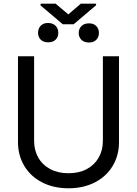

<svg xmlns="http://www.w3.org/2000/svg" viewBox="-20 -1014 747 1047"><path d="M628.9 -707V-239.3Q628.9 -167 594.7 -109.6Q560.5 -52.2 498 -19.8Q435.5 12.7 353.5 12.7Q271.5 12.7 209 -19.8Q146.5 -52.2 112.3 -109.6Q78.1 -167 78.1 -239.3V-707H166V-246.1Q166 -194.8 188.7 -154.8Q211.4 -114.7 253.9 -92Q296.4 -69.3 353.5 -69.3Q411.1 -69.3 453.4 -92Q495.6 -114.7 518.3 -154.8Q541 -194.8 541 -246.1V-707ZM241.2 -888.7Q268.1 -888.7 283 -873.5Q297.9 -858.4 297.9 -834Q297.9 -812 283.2 -797.6Q268.6 -783.2 242.2 -783.2Q216.3 -783.2 201.9 -797.9Q187.5 -812.5 187.5 -835Q187.5 -858.4 201.9 -873.5Q216.3 -888.7 241.2 -888.7ZM465.8 -886.7Q490.7 -886.7 505.1 -871.8Q519.5 -856.9 519.5 -834Q519.5 -812.5 505.4 -797.4Q491.2 -782.2 465.8 -782.2Q439 -782.2 424.1 -796.9Q409.2 -811.5 409.2 -834Q409.2 -856.9 424.1 -871.8Q439 -886.7 465.8 -886.7ZM352.5 -935.5 420.9 -994.1H503.9V-985.4L381.8 -881.8H322.3L201.2 -984.4V-994.1H283.2Z"/></svg>

Font: Pretendard
Style: Regular
Weight: 400
Designer: Base glyphs from Inter by Rasmus Andersson; Hangeul glyphs from Noto Sans CJK(Source Han Sans) by Jang Soo-young and Kan
Foundry: Kil Hyung-jin
Version: Version 1.309